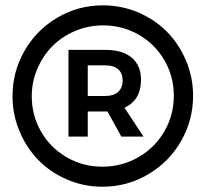

<svg xmlns="http://www.w3.org/2000/svg" viewBox="-20 -709 772 720"><path d="M26.9 -348.1Q26.9 -439.5 71.5 -517.8Q116.2 -596.2 194.6 -642.6Q272.9 -689 366.2 -689Q436 -689 498.8 -662.1Q561.5 -635.3 606.4 -589.6Q651.4 -543.9 677.7 -481.4Q704.1 -418.9 704.1 -350.1Q704.1 -258.8 659.2 -180.2Q614.3 -101.6 535.6 -55.2Q457 -8.8 363.8 -8.8Q293.9 -8.8 231.2 -35.9Q168.5 -63 123.8 -108.9Q79.1 -154.8 53 -217.3Q26.9 -279.8 26.9 -348.1ZM99.1 -348.1Q99.1 -276.4 133.8 -215.8Q168.5 -155.3 229.5 -119.6Q290.5 -84 363.8 -84Q438 -84 500 -120.1Q562 -156.2 596.9 -217.3Q631.8 -278.3 631.8 -350.1Q631.8 -421.9 596.9 -482.4Q562 -543 501 -578.4Q439.9 -613.8 366.2 -613.8Q310.5 -613.8 261 -592.5Q211.4 -571.3 176 -535.4Q140.6 -499.5 119.9 -450.7Q99.1 -401.9 99.1 -348.1ZM236.8 -196.8V-522H375Q439.5 -522 474.1 -492.7Q508.8 -463.4 508.8 -410.2Q508.8 -333 446.8 -305.2L518.1 -196.8H435.1L382.8 -291H375H309.1V-196.8ZM309.1 -349.1H375Q405.8 -349.1 422.9 -364.3Q439.9 -379.4 439.9 -407.2Q439.9 -434.6 423.1 -449.2Q406.2 -463.9 375 -463.9H309.1Z"/></svg>

Font: Montserrat Semi Bold
Style: Regular
Weight: 600
Designer: Julieta Ulanovsky
Foundry: Julieta Ulanovsky
Version: Version 3.001;PS 003.001;hotconv 1.0.70;makeotf.lib2.5.58329